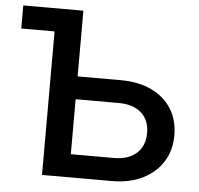

<svg xmlns="http://www.w3.org/2000/svg" viewBox="-51 -768 849 821"><g transform="rotate(5 373.0 -357.5)"><path d="M159 0V-628L171 -616H16V-715H274V-87L262 -99H459Q521 -99 556 -130.5Q591 -162 591 -218Q591 -273 556 -304Q521 -335 459 -335H233V-433H459Q535 -433 591 -406.5Q647 -380 677.5 -331.5Q708 -283 708 -218Q708 -153 677 -104Q646 -55 590 -27.5Q534 0 459 0Z"/></g></svg>

Font: Wix Madefor Display SemiBold
Style: Regular
Weight: 600
Designer: Dalton Maag Ltd
Foundry: Dalton Maag Ltd
Version: Version 3.100